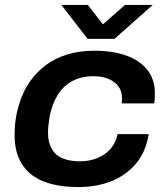

<svg xmlns="http://www.w3.org/2000/svg" viewBox="-20 -744 676 776"><path d="M297 12Q213 12 155.5 -11Q98 -34 68.5 -81Q39 -128 39 -198Q39 -233 44 -265.5Q49 -298 59 -328Q74 -376 101 -414.5Q128 -453 165.5 -481Q203 -509 252.5 -524Q302 -539 361 -539Q435 -539 490 -519.5Q545 -500 575.5 -461.5Q606 -423 606 -367Q606 -357 605.5 -346.5Q605 -336 603 -326H472Q473 -331 473 -336.5Q473 -342 473 -347Q473 -375 459 -394.5Q445 -414 419 -425Q393 -436 358 -436Q309 -436 272.5 -416.5Q236 -397 213.5 -361Q191 -325 181 -275Q179 -262 177.5 -251Q176 -240 175 -230Q174 -220 174 -208Q174 -170 188.5 -143.5Q203 -117 232 -104.5Q261 -92 303 -92Q342 -92 374.5 -105.5Q407 -119 428 -144Q449 -169 455 -202H581Q570 -132 531 -84.5Q492 -37 432 -12.5Q372 12 297 12ZM597 -724 443 -587H334L228 -724H335L415 -621H368L485 -724Z"/></svg>

Font: Archivo SemiExpanded SemiBold
Style: Italic
Weight: 600
Width: 6
Italic angle: -10°
Designer: Hector Gatti
Foundry: Omnibus-Type
Version: Version 2.001